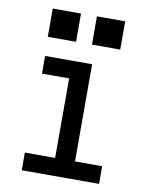

<svg xmlns="http://www.w3.org/2000/svg" viewBox="-83 -795 666 856"><g transform="rotate(10 250.0 -367.0)"><path d="M75 0V-80H212V-440H89V-520H302V-80H425V0ZM286 -606V-734H414V-606ZM86 -606V-734H214V-606Z"/></g></svg>

Font: Iosevka SS04 Medium
Style: Regular
Weight: 500
Monospace: yes
Designer: Belleve Invis
Foundry: Belleve Invis
Version: Version 19.0.0; ttfautohint (v1.8.4)